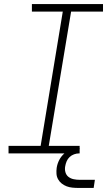

<svg xmlns="http://www.w3.org/2000/svg" viewBox="-20 -755 540 945"><path d="M22 0V-37H180L289 -698H137V-735H487V-698H330L220 -37H372V0ZM366 170Q351 170 336 168.5Q321 167 308 162Q295 157 284 148.5Q273 140 266 127.5Q259 115 258 100.5Q257 86 259 71Q262 51 271.5 32.5Q281 14 297 0Q313 -14 333 -19.5Q353 -25 373 -25L369 0Q357 0 344.5 4.5Q332 9 322.5 18Q313 27 308 39Q303 51 301 63Q298 78 302 92.5Q306 107 317 115.5Q328 124 342.5 127Q357 130 372 130H447L441 170Z"/></svg>

Font: Iosevka Slab XLtObl
Style: Regular
Weight: 200
Italic angle: -9°
Monospace: yes
Designer: Belleve Invis
Foundry: Belleve Invis
Version: Version 11.1.1; ttfautohint (v1.8.3)